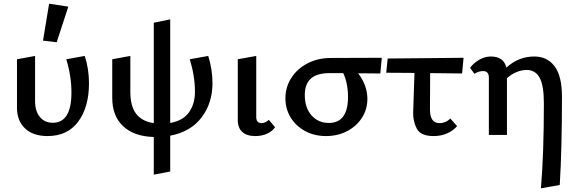

<svg xmlns="http://www.w3.org/2000/svg" viewBox="-20 -731 3124 1040"><path d="M72 -148V-410L170 -428V-183Q170 -129 196 -97.5Q222 -66 266 -66Q367 -66 367 -230Q367 -318 339 -410L439 -428Q462 -358 462 -280Q462 -151 404 -72.5Q346 6 237 6Q160 6 116 -35Q72 -76 72 -148ZM213 -511 246 -711 350 -695 287 -502Z M902 4V198L813 215V11Q706 8 647 -47.5Q588 -103 588 -200V-410L686 -428V-234Q686 -155 718 -114Q750 -73 813 -64V-608L902 -626V-65Q971 -77 1003.5 -122.5Q1036 -168 1036 -234Q1036 -318 1008 -410L1108 -428Q1131 -353 1131 -281Q1131 -173 1072 -95Q1013 -17 902 4Z M1268 -84V-410L1368 -428V-100Q1367 -64 1397 -64Q1407 -64 1417.5 -69Q1428 -74 1436 -82L1470 -42Q1455 -20 1427 -7Q1399 6 1363 6Q1316 6 1291.5 -17Q1267 -40 1268 -84Z M2040 -333 1920 -334Q1970 -268 1970 -195Q1970 -139 1940.5 -93Q1911 -47 1860 -20.5Q1809 6 1746 6Q1683 6 1633 -21Q1583 -48 1554.5 -94.5Q1526 -141 1526 -198Q1526 -259 1558 -309Q1590 -359 1646 -388Q1702 -417 1773 -417L2048 -418ZM1839 -335H1766Q1697 -335 1664 -305.5Q1631 -276 1631 -216Q1631 -147 1667.5 -106Q1704 -65 1761 -65Q1865 -65 1865 -206Q1865 -244 1858 -277.5Q1851 -311 1839 -335Z M2310 -335 2309 -137Q2309 -64 2361 -64Q2377 -64 2392.5 -70.5Q2408 -77 2419 -89L2456 -48Q2436 -24 2403 -9Q2370 6 2329 6Q2259 6 2238 -33.5Q2217 -73 2218 -121L2225 -336L2072 -337L2080 -414L2491 -418L2483 -333Z M3024 -207Q3024 75 3012 271L2910 289Q2926 102 2926 -172Q2926 -268 2903 -310Q2880 -352 2833 -352Q2805 -352 2776.5 -340Q2748 -328 2726 -307V0H2628V-310Q2628 -346 2597 -346Q2572 -346 2550 -331L2526 -364Q2548 -392 2578 -408.5Q2608 -425 2639 -425Q2708 -425 2723 -365Q2789 -425 2874 -425Q2944 -425 2984 -372Q3024 -319 3024 -207Z"/></svg>

Font: Ysabeau Semibold
Style: Regular
Weight: 600
Designer: Christian Thalmann (Catharsis Fonts)
Version: Version 0.003